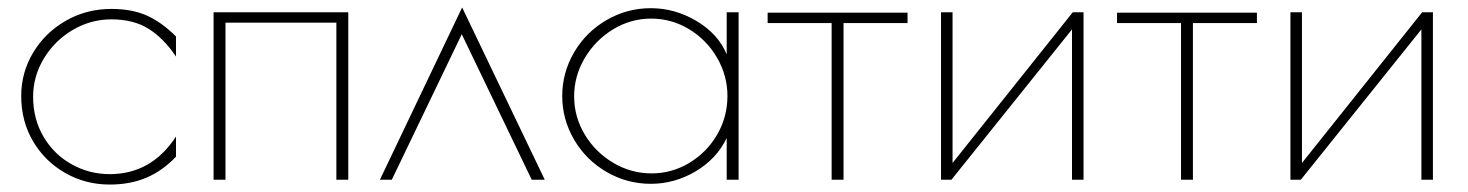

<svg xmlns="http://www.w3.org/2000/svg" viewBox="-20 -483 3946 516"><path d="M37 -225Q37 -288 69 -341.5Q101 -395 156.5 -427Q212 -459 279 -459Q335 -459 375 -441Q415 -423 453 -385V-331Q420 -380 379.5 -405.5Q339 -431 279 -431Q224 -431 175.5 -402.5Q127 -374 98 -326Q69 -278 69 -223Q69 -163 97 -115.5Q125 -68 172.5 -41.5Q220 -15 275 -15Q387 -15 453 -116V-62Q417 -24 373.5 -5.5Q330 13 275 13Q210 13 155.5 -18Q101 -49 69 -103Q37 -157 37 -225Z M554 -450H916V0H884V-422H586V0H554Z M1409 0 1221 -391 1033 0H1001L1222 -463L1444 0Z M1491 -225Q1491 -288 1523 -342.5Q1555 -397 1610 -429Q1665 -461 1729 -461Q1794 -461 1852 -426.5Q1910 -392 1933 -337V-450H1965V0H1933V-112Q1906 -56 1849.5 -22.5Q1793 11 1729 11Q1665 11 1610 -21Q1555 -53 1523 -107.5Q1491 -162 1491 -225ZM1935 -225Q1935 -280 1907 -328Q1879 -376 1832 -404.5Q1785 -433 1730 -433Q1675 -433 1627.5 -404Q1580 -375 1551.5 -327Q1523 -279 1523 -224Q1523 -169 1551.5 -121.5Q1580 -74 1628 -45.5Q1676 -17 1731 -17Q1786 -17 1833 -45.5Q1880 -74 1907.5 -121.5Q1935 -169 1935 -225Z M2215 -421H2043V-449H2419V-421H2247V0H2215Z M2509 -450H2540V-45L2863 -450H2892V0H2861V-404L2537 0H2509Z M3154 -421H2982V-449H3358V-421H3186V0H3154Z M3448 -450H3479V-45L3802 -450H3831V0H3800V-404L3476 0H3448Z"/></svg>

Font: Poiret One
Style: Regular
Weight: 400
Designer: Denis Masharov (denis.masharov@gmail.com), Cyreal (Charset Expansion)
Foundry: Denis Masharov
Version: Version 1.101